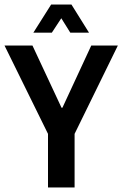

<svg xmlns="http://www.w3.org/2000/svg" viewBox="-20 -832 543 852"><path d="M252 -751 210 -687H128L207 -812H297L375 -687H292ZM193 0V-238L0 -630H124L253 -354H257L385 -630H503L311 -238V0Z"/></svg>

Font: Pragati Narrow
Style: Bold
Weight: 700
Designer: Hector Gatti, Marcela Romero, Pablo Cosgaya and Nicolas Silva
Foundry: Omnibus-Type
Version: Version 1.010; ttfautohint (v1.3)